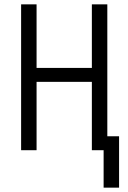

<svg xmlns="http://www.w3.org/2000/svg" viewBox="-20 -690 590 882"><path d="M456 172V0H402V-314H148V0H77V-670H148V-378H402V-670H473V-64H527V172Z"/></svg>

Font: Lode
Style: Regular
Weight: 400
Monospace: yes
Designer: Belleve Invis
Foundry: Belleve Invis
Version: Version 29.2.0; ttfautohint (v1.8.3)